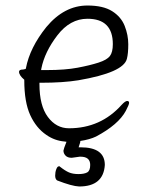

<svg xmlns="http://www.w3.org/2000/svg" viewBox="-20 -501 540 696"><path d="M240 71Q225 71 217.5 63Q210 55 210 45Q211 38 221 13L214 12Q178 9 148 -12Q111 -37 89.5 -84Q68 -131 68 -210V-212Q49 -228 49 -241Q49 -249 64 -249L73 -251L74 -254Q88 -328 148 -403Q213 -481 297 -481Q354 -481 386.5 -460.5Q419 -440 432 -407Q445 -374 445 -340.5Q445 -307 440 -288Q428 -238 264 -210Q209 -201 128 -201H123V-196Q123 -118 153.5 -77Q184 -36 230 -36Q345 -36 421 -121Q434 -135 441 -135Q448 -135 448 -128Q448 -122 436 -99Q409 -49 328 -6Q305 5 271 10V14L265 33H272Q360 33 360 97Q355 175 267 175Q241 174 187 153Q180 148 180 135.5Q180 123 184 112.5Q188 102 193 102Q196 102 197 102V103Q216 118 230 124Q244 130 264.5 130Q285 130 296 124Q307 118 307 97Q307 67 272 67Q272 67 269 67Q266 67 240 71ZM150 -247Q216 -247 261 -255.5Q306 -264 337 -274Q368 -284 378.5 -298Q389 -312 389 -341Q389 -433 297 -433Q234 -433 188 -373Q142 -313 130 -253L129 -247Z"/></svg>

Font: Moon Stars Kai T HW Light
Style: Regular
Weight: 300
Designer: GuiWonder
Version: Version 1.101